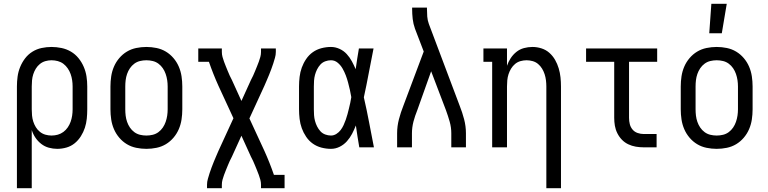

<svg xmlns="http://www.w3.org/2000/svg" viewBox="-20 -775 4040 1010"><path d="M69 215V-320Q69 -346 72.5 -372Q76 -398 86 -422.5Q96 -447 112 -468Q128 -489 150.5 -503Q173 -517 199 -522.5Q225 -528 251 -528Q277 -528 303.5 -522.5Q330 -517 353 -503.5Q376 -490 393 -469Q410 -448 420.5 -423.5Q431 -399 435 -373Q439 -347 439 -320V-200Q439 -175 436.5 -150.5Q434 -126 426.5 -103Q419 -80 405.5 -58.5Q392 -37 373 -21.5Q354 -6 330 1Q306 8 281 8Q259 8 237 2Q215 -4 197 -18Q179 -32 166.5 -50.5Q154 -69 147 -91V215ZM251 -62Q268 -62 284 -66.5Q300 -71 313.5 -81Q327 -91 336.5 -105Q346 -119 351.5 -134.5Q357 -150 359.5 -166.5Q362 -183 362 -200V-320Q362 -337 359.5 -353.5Q357 -370 351.5 -385.5Q346 -401 336.5 -415Q327 -429 314 -439Q301 -449 284.5 -453.5Q268 -458 251 -458Q235 -458 219 -453.5Q203 -449 190 -438.5Q177 -428 168.5 -414Q160 -400 155 -384.5Q150 -369 148.5 -352.5Q147 -336 147 -320V-200Q147 -184 148.5 -167.5Q150 -151 155 -135.5Q160 -120 168.5 -106Q177 -92 190 -81.5Q203 -71 219 -66.5Q235 -62 251 -62Z M750 8Q723 8 696.5 2.5Q670 -3 647.5 -16.5Q625 -30 607.5 -50.5Q590 -71 579.5 -95.5Q569 -120 565 -146.5Q561 -173 561 -200V-320Q561 -347 565 -373.5Q569 -400 579.5 -424.5Q590 -449 607.5 -469.5Q625 -490 647.5 -503.5Q670 -517 696.5 -522.5Q723 -528 750 -528Q777 -528 803.5 -522.5Q830 -517 852.5 -503.5Q875 -490 892.5 -469.5Q910 -449 920.5 -424.5Q931 -400 935 -373.5Q939 -347 939 -320V-200Q939 -173 935 -146.5Q931 -120 920.5 -95.5Q910 -71 892.5 -50.5Q875 -30 852.5 -16.5Q830 -3 803.5 2.5Q777 8 750 8ZM750 -62Q767 -62 783.5 -66Q800 -70 813.5 -80Q827 -90 836.5 -104Q846 -118 851.5 -134Q857 -150 859.5 -166.5Q862 -183 862 -200V-320Q862 -337 859.5 -353.5Q857 -370 851.5 -386Q846 -402 836.5 -416Q827 -430 813.5 -440Q800 -450 783.5 -454Q767 -458 750 -458Q733 -458 716.5 -454Q700 -450 686.5 -440Q673 -430 663.5 -416Q654 -402 648.5 -386Q643 -370 641 -353.5Q639 -337 639 -320V-200Q639 -183 641 -166.5Q643 -150 648.5 -134Q654 -118 663.5 -104Q673 -90 686.5 -80Q700 -70 716.5 -66Q733 -62 750 -62Z M1069 215V197Q1069 181 1073.5 166Q1078 151 1082.5 136Q1087 121 1093 106Q1099 91 1104.5 76.5Q1110 62 1116.5 48Q1123 34 1129 19L1208 -153L1129 -324Q1115 -355 1102.5 -386.5Q1090 -418 1079 -450H1023V-520H1147V-502Q1147 -488 1150.5 -475.5Q1154 -463 1158.5 -450.5Q1163 -438 1168 -426Q1173 -414 1178 -401.5Q1183 -389 1188.5 -377Q1194 -365 1200 -354L1250 -244L1300 -354Q1306 -365 1311.5 -377Q1317 -389 1322 -401.5Q1327 -414 1332 -426Q1337 -438 1341.5 -450.5Q1346 -463 1349.5 -475.5Q1353 -488 1353 -502V-520H1431V-502Q1431 -486 1426.5 -471Q1422 -456 1417.5 -441Q1413 -426 1407 -411Q1401 -396 1395.5 -381.5Q1390 -367 1383.5 -353Q1377 -339 1371 -324L1292 -152L1371 19Q1385 50 1397.5 81.5Q1410 113 1421 145H1477V215H1353V197Q1353 183 1349.5 170.5Q1346 158 1341.5 145.5Q1337 133 1332 121Q1327 109 1322 96.5Q1317 84 1311.5 72Q1306 60 1300 49L1250 -61L1200 49Q1194 60 1188.5 72Q1183 84 1178 96.5Q1173 109 1168 121Q1163 133 1158.5 145.5Q1154 158 1150.5 170.5Q1147 183 1147 197V215Z M1721 8Q1696 8 1671 1.5Q1646 -5 1625.5 -19.5Q1605 -34 1590.5 -55.5Q1576 -77 1567.5 -100.5Q1559 -124 1556 -149.5Q1553 -175 1553 -200V-320Q1553 -345 1556 -370.5Q1559 -396 1567.5 -419.5Q1576 -443 1590.5 -464.5Q1605 -486 1625.5 -500.5Q1646 -515 1671 -521.5Q1696 -528 1721 -528Q1744 -528 1766 -518Q1788 -508 1804 -490.5Q1820 -473 1831 -452.5Q1842 -432 1851 -411Q1855 -438 1859 -465.5Q1863 -493 1868 -520H1945Q1932 -456 1920 -391.5Q1908 -327 1894 -263Q1909 -198 1921.5 -132Q1934 -66 1947 0H1870Q1865 -29 1860.5 -57.5Q1856 -86 1852 -115Q1843 -92 1832 -71Q1821 -50 1805 -32Q1789 -14 1767 -3Q1745 8 1721 8ZM1721 -62Q1736 -62 1749.5 -70.5Q1763 -79 1772 -91Q1781 -103 1787.5 -117Q1794 -131 1799 -145.5Q1804 -160 1808 -174.5Q1812 -189 1815.5 -204Q1819 -219 1822.5 -234Q1826 -249 1828 -264Q1825 -283 1820.5 -302.5Q1816 -322 1811 -341Q1806 -360 1799 -378.5Q1792 -397 1782 -414.5Q1772 -432 1756.5 -445Q1741 -458 1721 -458Q1706 -458 1691 -452.5Q1676 -447 1665.5 -435.5Q1655 -424 1648 -410Q1641 -396 1637 -381Q1633 -366 1632 -350.5Q1631 -335 1631 -320V-200Q1631 -185 1632 -169.5Q1633 -154 1637 -139Q1641 -124 1648 -110Q1655 -96 1665.5 -84.5Q1676 -73 1691 -67.5Q1706 -62 1721 -62Z M2069 0V-74Q2069 -111 2078.5 -147.5Q2088 -184 2102 -219L2209 -504L2163 -624Q2154 -649 2151 -675Q2148 -701 2148 -728V-735H2226V-728Q2226 -708 2227.5 -688Q2229 -668 2236 -649L2398 -219Q2412 -184 2421.5 -147.5Q2431 -111 2431 -74V0H2354V-74Q2354 -105 2345.5 -135Q2337 -165 2326 -195L2248 -400L2175 -195Q2169 -180 2164 -165.5Q2159 -151 2155 -135.5Q2151 -120 2149 -104.5Q2147 -89 2147 -74V0Z M2854 215V-320Q2854 -336 2852 -352.5Q2850 -369 2845 -384.5Q2840 -400 2831.5 -414Q2823 -428 2810.5 -438.5Q2798 -449 2782 -453.5Q2766 -458 2750 -458Q2734 -458 2718 -453.5Q2702 -449 2689.5 -438.5Q2677 -428 2668.5 -414Q2660 -400 2655 -384.5Q2650 -369 2648.5 -352.5Q2647 -336 2647 -320V0H2569V-450H2523V-520H2647V-429Q2654 -450 2666.5 -469Q2679 -488 2696.5 -502Q2714 -516 2736 -522Q2758 -528 2781 -528Q2805 -528 2828.5 -520.5Q2852 -513 2870 -497Q2888 -481 2900 -460Q2912 -439 2919 -415.5Q2926 -392 2928.5 -368Q2931 -344 2931 -320V215Z M3366 0Q3345 0 3324.5 -3.5Q3304 -7 3285 -16Q3266 -25 3251.5 -40Q3237 -55 3227.5 -74Q3218 -93 3214.5 -113.5Q3211 -134 3211 -155V-450H3063V-520H3437V-450H3289V-155Q3289 -138 3293 -122Q3297 -106 3307.5 -93.5Q3318 -81 3334 -75.5Q3350 -70 3366 -70H3434V0Z M3750 8Q3723 8 3696.5 2.5Q3670 -3 3647.5 -16.5Q3625 -30 3607.5 -50.5Q3590 -71 3579.5 -95.5Q3569 -120 3565 -146.5Q3561 -173 3561 -200V-320Q3561 -347 3565 -373.5Q3569 -400 3579.5 -424.5Q3590 -449 3607.5 -469.5Q3625 -490 3647.5 -503.5Q3670 -517 3696.5 -522.5Q3723 -528 3750 -528Q3777 -528 3803.5 -522.5Q3830 -517 3852.5 -503.5Q3875 -490 3892.5 -469.5Q3910 -449 3920.5 -424.5Q3931 -400 3935 -373.5Q3939 -347 3939 -320V-200Q3939 -173 3935 -146.5Q3931 -120 3920.5 -95.5Q3910 -71 3892.5 -50.5Q3875 -30 3852.5 -16.5Q3830 -3 3803.5 2.5Q3777 8 3750 8ZM3750 -62Q3767 -62 3783.5 -66Q3800 -70 3813.5 -80Q3827 -90 3836.5 -104Q3846 -118 3851.5 -134Q3857 -150 3859.5 -166.5Q3862 -183 3862 -200V-320Q3862 -337 3859.5 -353.5Q3857 -370 3851.5 -386Q3846 -402 3836.5 -416Q3827 -430 3813.5 -440Q3800 -450 3783.5 -454Q3767 -458 3750 -458Q3733 -458 3716.5 -454Q3700 -450 3686.5 -440Q3673 -430 3663.5 -416Q3654 -402 3648.5 -386Q3643 -370 3641 -353.5Q3639 -337 3639 -320V-200Q3639 -183 3641 -166.5Q3643 -150 3648.5 -134Q3654 -118 3663.5 -104Q3673 -90 3686.5 -80Q3700 -70 3716.5 -66Q3733 -62 3750 -62ZM3711 -600 3722 -755H3803L3777 -600Z"/></svg>

Font: Iosevka Curly Slab
Style: Regular
Weight: 400
Monospace: yes
Designer: Belleve Invis
Foundry: Belleve Invis
Version: Version 22.1.2; ttfautohint (v1.8.4)